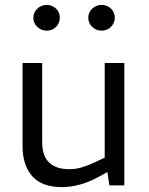

<svg xmlns="http://www.w3.org/2000/svg" viewBox="-20 -756 607 783"><path d="M233 7Q150 7 111 -38Q72 -83 72 -159V-499H152V-177Q152 -120 180.5 -93Q209 -66 263 -66Q288 -66 312 -73Q336 -80 362 -92L407 -113V-499H487V0H426L415 -74L432 -62L381 -34Q342 -13 305 -3Q268 7 233 7ZM171 -631Q156 -631 143.5 -638Q131 -645 123.5 -657Q116 -669 116 -684Q116 -698 123.5 -710Q131 -722 143.5 -729Q156 -736 171 -736Q185 -736 197.5 -729Q210 -722 217 -710Q224 -698 224 -684Q224 -670 217 -657.5Q210 -645 197.5 -638Q185 -631 171 -631ZM395 -631Q380 -631 367.5 -638Q355 -645 347.5 -657Q340 -669 340 -684Q340 -698 347.5 -710Q355 -722 367.5 -729Q380 -736 394 -736Q409 -736 421.5 -729Q434 -722 441 -710Q448 -698 448 -684Q448 -670 441 -657.5Q434 -645 421.5 -638Q409 -631 395 -631Z"/></svg>

Font: REM Medium Light
Style: Regular
Weight: 300
Version: Version 1.005;gftools[0.9.28]